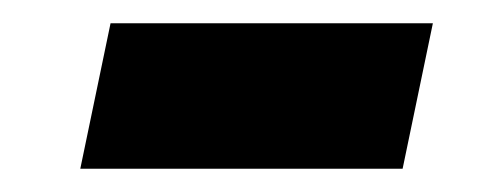

<svg xmlns="http://www.w3.org/2000/svg" viewBox="-20 -367 419 165"><path d="M49 -222 75 -347H352L326 -222Z"/></svg>

Font: Saira Thin
Style: Bold Italic
Weight: 700
Italic angle: -12°
Version: Version 1.101